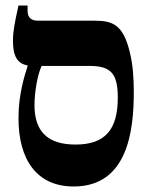

<svg xmlns="http://www.w3.org/2000/svg" viewBox="-20 -667 532 696"><path d="M465 -333C465 -384 462 -432 450 -480C426 -578 388 -592 323 -592H118C92 -592 80 -604 80 -628V-647H47C33 -584 27 -553 27 -519C27 -465 42 -436 80 -430V-427C69 -393 47 -325 47 -239C47 -87 114 9 247 9C442 9 465 -191 465 -333ZM105 -286C105 -329 115 -395 131 -428H304C381 -428 407 -402 407 -313C407 -197 361 -143 254 -143C152 -143 105 -191 105 -286Z"/></svg>

Font: Noto Serif Hebrew Condensed Extra
Style: Regular
Weight: 800
Width: 3
Designer: Monotype Design Team
Foundry: Monotype Imaging Inc.
Version: Version 1.901